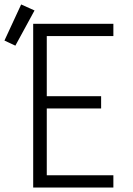

<svg xmlns="http://www.w3.org/2000/svg" viewBox="-75 -842 595 862"><path d="M74 0V-735H434V-680H135V-410H379V-355H135V-55H434V0ZM-6 -637 -55 -660 20 -822 80 -795Z"/></svg>

Font: Iosevka SS04 Light
Style: Regular
Weight: 300
Monospace: yes
Designer: Belleve Invis
Foundry: Belleve Invis
Version: Version 19.0.0; ttfautohint (v1.8.4)